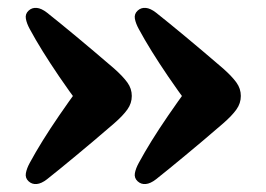

<svg xmlns="http://www.w3.org/2000/svg" viewBox="-20 -487 674 486"><path d="M589.6 -244.1Q589.6 -225.5 578.5 -210Q567.5 -194.4 544.8 -174.6Q517.8 -151.3 493.8 -131Q469.9 -110.7 448.6 -93.2Q427.4 -75.7 409 -60.6Q390.7 -45.5 374.8 -33.1Q360.7 -22.2 348.9 -21.2Q337.1 -20.1 328.4 -28.1Q319.3 -36.5 321.4 -48.6Q323.6 -60.6 331.2 -74.5Q345.6 -101.1 363.9 -130.7Q382.2 -160.2 405.7 -194.5Q429.2 -228.9 459.6 -270.4V-217.8Q429.2 -258.8 405.7 -293.4Q382.2 -328 363.9 -357.5Q345.6 -387 331.2 -413.7Q323.6 -427.6 321.4 -439.6Q319.3 -451.7 328.4 -460.1Q337.1 -468.1 348.9 -467Q360.7 -466 374.8 -455.1Q390.7 -442.7 409 -427.6Q427.4 -412.5 448.6 -395Q469.9 -377.5 493.8 -357.1Q517.8 -336.8 544.8 -313.6Q567.5 -293.4 578.5 -278Q589.6 -262.7 589.6 -244.1ZM313.6 -244.1Q313.6 -225.5 302.5 -210Q291.5 -194.4 268.8 -174.6Q241.8 -151.3 217.8 -131Q193.9 -110.7 172.6 -93.2Q151.4 -75.7 133 -60.6Q114.7 -45.5 98.8 -33.1Q84.7 -22.2 72.9 -21.2Q61.1 -20.1 52.4 -28.1Q43.3 -36.5 45.5 -48.6Q47.6 -60.6 55.2 -74.5Q69.6 -101.1 87.9 -130.7Q106.2 -160.2 129.7 -194.5Q153.2 -228.9 183.6 -270.4V-217.8Q153.2 -258.8 129.7 -293.4Q106.2 -328 87.9 -357.5Q69.6 -387 55.2 -413.7Q47.6 -427.6 45.5 -439.6Q43.3 -451.7 52.4 -460.1Q61.1 -468.1 72.9 -467Q84.7 -466 98.8 -455.1Q114.7 -442.7 133 -427.6Q151.4 -412.5 172.6 -395Q193.9 -377.5 217.8 -357.1Q241.8 -336.8 268.8 -313.6Q291.5 -293.4 302.5 -278Q313.6 -262.7 313.6 -244.1Z"/></svg>

Font: Fraunces SuperSoft Wonky
Style: Regular
Weight: 900
Version: Version 1.000;[b76b70a41]